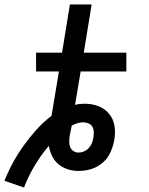

<svg xmlns="http://www.w3.org/2000/svg" viewBox="-45 -755 665 857"><path d="M62 82 -25 52Q-9 11 12.5 -28.5Q34 -68 60.5 -105Q87 -142 118 -176.5Q149 -211 185 -238L218 -436H116V-520H232L267 -735H364L329 -520H519V-436H315L290 -287Q301 -290 312 -291Q323 -292 334 -292Q366 -292 394.5 -281Q423 -270 442 -247Q461 -224 466 -193Q471 -162 465 -130Q462 -112 455.5 -93.5Q449 -75 439 -58.5Q429 -42 413 -28.5Q397 -15 379.5 -7Q362 1 343 4.5Q324 8 305 8Q280 8 257 0.5Q234 -7 216 -22Q198 -37 187.5 -58.5Q177 -80 173 -104Q137 -62 109 -14.5Q81 33 62 82ZM305 -74Q318 -74 330.5 -79.5Q343 -85 352 -95Q361 -105 365.5 -117Q370 -129 372 -142Q374 -154 373.5 -166.5Q373 -179 367.5 -189Q362 -199 350.5 -204Q339 -209 326 -209Q313 -209 300 -205Q287 -201 275 -194L274 -188Q272 -178 270 -168Q268 -158 266 -148Q264 -135 264 -122.5Q264 -110 268 -99Q272 -88 282.5 -81Q293 -74 305 -74Z"/></svg>

Font: Iosevka Custom Medium
Style: Italic
Weight: 500
Italic angle: -9°
Designer: Belleve Invis
Foundry: Belleve Invis
Version: Version 27.0.1